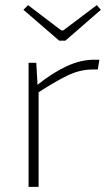

<svg xmlns="http://www.w3.org/2000/svg" viewBox="-20 -726 428 746"><path d="M121 -482 126 -393 130 -377V0H91V-482ZM366 -494 360 -456H340Q290 -456 241 -432Q192 -408 126 -365L124 -395Q182 -442 237.5 -468Q293 -494 346 -494ZM356 -706 372 -688 234 -568H210L71 -688L89 -706L218 -608H226Z"/></svg>

Font: Exo 2 ExtraLight
Style: Regular
Weight: 250
Designer: Natanael Gama
Foundry: Natanael Gama
Version: Version 2.010